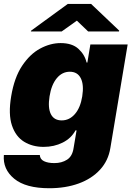

<svg xmlns="http://www.w3.org/2000/svg" viewBox="-26 -779 695 1009"><path d="M233 210.2Q109.4 210.2 48.7 160.2Q-12.1 110.1 -5.7 35.5H183.2Q184.3 57.9 205.1 68Q225.9 78.1 259.9 78.1Q298.3 78.1 326.3 60.2Q354.4 42.3 360.8 -1.4L376.4 -93.8H370.7Q348.4 -52.2 303.4 -29.7Q258.5 -7.1 203.1 -7.1Q144.9 -7.1 100.7 -34.1Q56.5 -61.1 36.8 -119.7Q17 -178.3 32.7 -272.7Q49 -371.4 90.2 -433.2Q131.4 -495 185 -523.8Q238.6 -552.6 292.6 -552.6Q353.3 -552.6 386.4 -522.2Q419.4 -491.8 429 -450.3H433.2L448.9 -545.5H644.9L554 -1.4Q543.3 65.3 499.8 112.7Q456.3 160.2 387.6 185.2Q318.9 210.2 233 210.2ZM298.3 -146.3Q338.8 -146.3 367.7 -179.7Q396.7 -213.1 406.2 -272.7Q415.8 -333.5 398.6 -367.7Q381.4 -402 340.9 -402Q300.4 -402 272.2 -367.7Q244 -333.5 234.4 -272.7Q224.8 -212 241.3 -179.2Q257.8 -146.3 298.3 -146.3ZM298.1 -613.6 378 -670.5 437.3 -613.6H599.2L600.6 -617.9L452.6 -758.5H330.4L137.5 -617.9L136.1 -613.6Z"/></svg>

Font: Inter UI Black
Style: Italic
Weight: 900
Italic angle: -9.39999°
Designer: Rasmus Andersson
Foundry: rsms
Version: 3.2;8d6f07862